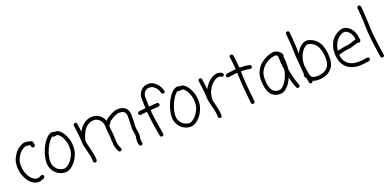

<svg xmlns="http://www.w3.org/2000/svg" viewBox="-1 -1709 5467 2690"><g transform="rotate(-20 2732.5 -363.5)"><path d="M319.3 -54.7Q326.2 -58.6 335 -58.6Q349.6 -58.6 357.4 -46.9Q362.3 -39.1 362.3 -31.2Q362.3 -18.6 349.6 -8.8L342.8 -3.9Q335 1 322.3 5.9Q309.6 10.7 293.5 15.1Q277.3 19.5 258.8 19.5Q235.4 19.5 202.1 5.4Q168.9 -8.8 137.2 -42.5Q105.5 -76.2 81.1 -131.3Q56.6 -186.5 50.8 -267.6Q49.8 -273.4 49.8 -278.8Q49.8 -284.2 49.8 -290Q49.8 -353.5 72.8 -404.3Q95.7 -455.1 127.9 -490.7Q160.2 -526.4 194.8 -546.4Q229.5 -566.4 253.9 -568.4Q258.8 -569.3 264.2 -569.3Q269.5 -569.3 274.4 -569.3Q302.7 -569.3 323.7 -564Q344.7 -558.6 352.5 -554.7Q363.3 -552.7 375 -539.6Q386.7 -526.4 386.7 -489.3Q386.7 -477.5 378.4 -469.7Q370.1 -461.9 359.4 -461.9Q347.7 -461.9 339.8 -469.7Q332 -477.5 332 -489.3Q332 -497.1 330.1 -504.9Q324.2 -506.8 309.6 -510.7Q294.9 -514.6 274.4 -514.6Q270.5 -514.6 267.1 -514.6Q263.7 -514.6 258.8 -513.7Q243.2 -511.7 217.3 -496.1Q191.4 -480.5 166.5 -451.7Q141.6 -422.9 123 -381.8Q104.5 -340.8 104.5 -289.1Q104.5 -284.2 104.5 -280.3Q104.5 -276.4 105.5 -271.5Q109.4 -205.1 127.9 -160.2Q146.5 -115.2 170.4 -87.4Q194.3 -59.6 218.3 -47.4Q242.2 -35.2 258.8 -35.2Q270.5 -35.2 281.2 -38.1Q292 -41 300.8 -44.4Q309.6 -47.9 314.5 -51.8Z M664.1 -34.2Q682.6 -34.2 711.4 -52.2Q740.2 -70.3 767.6 -103Q794.9 -135.7 814.5 -181.6Q834 -227.5 834 -284.2Q834 -338.9 820.8 -380.4Q807.6 -421.9 790.5 -450.7Q773.4 -479.5 756.3 -494.1Q739.3 -508.8 731.4 -510.7Q714.8 -510.7 701.7 -508.3Q688.5 -505.9 683.6 -504.9Q671.9 -504.9 662.1 -514.6Q637.7 -504.9 611.3 -470.7Q585 -436.5 562.5 -391.1Q540 -345.7 525.4 -294.4Q510.7 -243.2 510.7 -200.2Q510.7 -155.3 526.4 -123.5Q542 -91.8 565.4 -72.3Q588.9 -52.7 615.2 -43.5Q641.6 -34.2 664.1 -34.2ZM732.4 -565.4Q752.9 -565.4 779.8 -545.4Q806.6 -525.4 830.6 -488.8Q854.5 -452.1 871.6 -400.4Q888.7 -348.6 888.7 -284.2Q888.7 -218.8 866.2 -163.1Q843.8 -107.4 810.1 -66.4Q776.4 -25.4 736.8 -2.4Q697.3 20.5 664.1 20.5Q626 20.5 588.9 5.9Q551.8 -8.8 522.5 -36.6Q493.2 -64.5 474.6 -105.5Q456.1 -146.5 456.1 -200.2Q456.1 -234.4 464.8 -275.4Q473.6 -316.4 488.8 -357.9Q503.9 -399.4 524.9 -438Q545.9 -476.6 570.3 -506.8Q594.7 -537.1 622.1 -555.2Q649.4 -573.2 677.7 -573.2Q688.5 -573.2 696.8 -570.8Q705.1 -568.4 711.9 -564.5Q716.8 -564.5 721.7 -564.9Q726.6 -565.4 732.4 -565.4Z M1813.5 -127.9Q1813.5 -116.2 1812.5 -104.5Q1811.5 -92.8 1809.6 -82Q1807.6 -71.3 1806.6 -61.5Q1805.7 -51.8 1805.7 -42Q1805.7 -24.4 1811.5 -9.8Q1812.5 -6.8 1813 -4.4Q1813.5 -2 1813.5 1Q1813.5 18.6 1795.9 26.4Q1788.1 28.3 1786.1 28.3Q1767.6 28.3 1759.8 10.7Q1754.9 -2.9 1752.9 -15.6Q1751 -28.3 1751 -42Q1751 -54.7 1752 -66.4Q1752.9 -78.1 1754.9 -88.9Q1756.8 -99.6 1757.8 -108.9Q1758.8 -118.2 1758.8 -127.9Q1758.8 -141.6 1756.8 -153.3Q1754.9 -165 1752 -177.7Q1750 -192.4 1747.6 -208Q1745.1 -223.6 1745.1 -242.2Q1745.1 -255.9 1745.6 -266.6Q1746.1 -277.3 1747.1 -288.1Q1748 -305.7 1749 -334Q1750 -362.3 1750 -418Q1750 -462.9 1728.5 -484.4Q1710.9 -502 1685.5 -504.9Q1660.2 -507.8 1645.5 -507.8Q1631.8 -507.8 1615.2 -502Q1598.6 -496.1 1581.5 -487.3Q1564.5 -478.5 1549.8 -469.7Q1535.2 -460.9 1525.4 -455.1Q1520.5 -452.1 1516.6 -450.2Q1512.7 -448.2 1509.8 -446.3Q1504.9 -443.4 1494.1 -429.2Q1483.4 -415 1474.6 -398.4Q1468.8 -389.6 1460 -386.7Q1460 -361.3 1462.4 -338.9Q1464.8 -316.4 1466.8 -296.9Q1468.8 -277.3 1470.7 -259.3Q1472.7 -241.2 1472.7 -224.6Q1472.7 -204.1 1473.6 -189Q1474.6 -173.8 1475.6 -161.1Q1478.5 -143.6 1478.5 -129.9Q1478.5 -116.2 1481.9 -101.6Q1485.4 -86.9 1489.7 -73.7Q1494.1 -60.5 1499 -49.8Q1503.9 -39.1 1506.8 -33.2Q1510.7 -28.3 1510.7 -20.5Q1510.7 -12.7 1507.3 -6.3Q1503.9 0 1496.1 3.9Q1490.2 6.8 1483.4 6.8Q1466.8 6.8 1459 -6.8Q1459 -7.8 1453.1 -19Q1447.3 -30.3 1440.9 -47.9Q1434.6 -65.4 1429.2 -86.9Q1423.8 -108.4 1423.8 -129.9Q1423.8 -134.8 1423.3 -141.6Q1422.9 -148.4 1421.9 -156.2Q1419.9 -168.9 1418.9 -185.5Q1418 -202.1 1418 -224.6Q1418 -238.3 1416 -254.9Q1414.1 -271.5 1412.1 -290Q1410.2 -315.4 1407.2 -342.8Q1404.3 -370.1 1404.3 -402.3Q1404.3 -421.9 1396 -444.8Q1387.7 -467.8 1372.1 -486.8Q1356.4 -505.9 1333.5 -518.6Q1310.5 -531.2 1280.3 -531.2Q1242.2 -531.2 1212.4 -516.6Q1182.6 -502 1160.6 -480.5Q1138.7 -459 1124 -433.6Q1109.4 -408.2 1100.1 -386.2Q1090.8 -364.3 1086.9 -349.6L1083 -334Q1082 -326.2 1075.2 -319.3V-302.7Q1075.2 -278.3 1082.5 -248Q1089.8 -217.8 1097.7 -183.6Q1109.4 -139.6 1119.6 -91.8Q1129.9 -43.9 1129.9 5.9Q1129.9 16.6 1121.6 24.9Q1113.3 33.2 1102.5 33.2Q1090.8 33.2 1083 24.9Q1075.2 16.6 1075.2 5.9Q1075.2 -39.1 1065.4 -84Q1055.7 -128.9 1044.9 -169.9Q1035.2 -207 1027.8 -240.2Q1020.5 -273.4 1020.5 -302.7Q1020.5 -331.1 1016.6 -373.5Q1012.7 -416 1007.3 -456.5Q1002 -497.1 998 -526.9Q994.1 -556.6 994.1 -558.6Q994.1 -569.3 1001 -576.7Q1007.8 -584 1021.5 -585.9Q1031.2 -585.9 1038.6 -579.6Q1045.9 -573.2 1047.9 -562.5Q1047.9 -560.5 1049.8 -550.3Q1051.8 -540 1054.2 -523.4Q1056.6 -506.8 1059.1 -484.9Q1061.5 -462.9 1064.5 -439.5Q1079.1 -466.8 1099.6 -493.2Q1120.1 -519.5 1147 -540Q1173.8 -560.5 1207 -573.2Q1240.2 -585.9 1280.3 -585.9Q1311.5 -585.9 1338.9 -575.7Q1366.2 -565.4 1387.7 -548.3Q1409.2 -531.2 1424.8 -508.3Q1440.4 -485.4 1449.2 -460Q1457 -470.7 1465.8 -480Q1474.6 -489.3 1483.4 -494.1Q1488.3 -496.1 1496.1 -502Q1508.8 -509.8 1526.9 -520Q1544.9 -530.3 1564.9 -540Q1585 -549.8 1606.4 -556.2Q1627.9 -562.5 1647.5 -562.5Q1656.2 -562.5 1670.4 -562Q1684.6 -561.5 1701.2 -557.6Q1717.8 -553.7 1735.4 -545.9Q1752.9 -538.1 1767.6 -523.4Q1804.7 -484.4 1804.7 -418Q1804.7 -360.4 1803.2 -331.5Q1801.8 -302.7 1800.8 -284.2Q1799.8 -273.4 1799.8 -264.2Q1799.8 -254.9 1799.8 -242.2Q1799.8 -227.5 1801.8 -214.8Q1803.7 -202.1 1805.7 -188.5Q1808.6 -174.8 1811 -159.7Q1813.5 -144.5 1813.5 -127.9Z M2326.2 -547.9Q2317.4 -547.9 2309.6 -553.7Q2301.8 -559.6 2299.8 -569.3Q2299.8 -571.3 2293 -591.3Q2286.1 -611.3 2271 -634.3Q2255.9 -657.2 2229.5 -675.8Q2203.1 -694.3 2164.1 -694.3Q2129.9 -694.3 2101.6 -666Q2087.9 -651.4 2079.6 -632.8Q2071.3 -614.3 2071.3 -594.7L2075.2 -446.3Q2103.5 -448.2 2134.3 -450.2Q2165 -452.1 2197.3 -454.1Q2208 -454.1 2215.8 -446.3Q2223.6 -438.5 2224.6 -426.8Q2224.6 -416 2216.8 -407.7Q2209 -399.4 2198.2 -399.4Q2167 -397.5 2136.7 -395.5Q2106.4 -393.6 2078.1 -391.6Q2082 -337.9 2091.3 -273.9Q2100.6 -210 2109.4 -153.3Q2118.2 -96.7 2125 -58.1Q2131.8 -19.5 2131.8 -16.6Q2131.8 5.9 2104.5 10.7Q2082 10.7 2077.1 -11.7Q2077.1 -14.6 2073.7 -33.2Q2070.3 -51.8 2064.9 -81.5Q2059.6 -111.3 2053.7 -148.9Q2047.9 -186.5 2042 -227.5Q2036.1 -268.6 2031.2 -309.6Q2026.4 -350.6 2023.4 -386.7Q1981.4 -382.8 1955.1 -379.9Q1928.7 -377 1924.8 -376Q1915 -376 1907.2 -382.8Q1899.4 -389.6 1897.5 -403.3Q1897.5 -414.1 1904.3 -421.4Q1911.1 -428.7 1921.9 -430.7Q1922.9 -430.7 1949.7 -433.6Q1976.6 -436.5 2020.5 -441.4V-454.1L2016.6 -596.7Q2016.6 -625 2028.8 -653.3Q2041 -681.6 2062.5 -704.1Q2084 -725.6 2109.9 -737.3Q2135.7 -749 2164.1 -749Q2209 -749 2242.2 -731Q2275.4 -712.9 2298.3 -686.5Q2321.3 -660.2 2335 -629.9Q2348.6 -599.6 2353.5 -575.2Q2353.5 -553.7 2333 -548.8Z M2531.2 -34.2Q2549.8 -34.2 2578.6 -52.2Q2607.4 -70.3 2634.8 -103Q2662.1 -135.7 2681.6 -181.6Q2701.2 -227.5 2701.2 -284.2Q2701.2 -338.9 2688 -380.4Q2674.8 -421.9 2657.7 -450.7Q2640.6 -479.5 2623.5 -494.1Q2606.4 -508.8 2598.6 -510.7Q2582 -510.7 2568.8 -508.3Q2555.7 -505.9 2550.8 -504.9Q2539.1 -504.9 2529.3 -514.6Q2504.9 -504.9 2478.5 -470.7Q2452.1 -436.5 2429.7 -391.1Q2407.2 -345.7 2392.6 -294.4Q2377.9 -243.2 2377.9 -200.2Q2377.9 -155.3 2393.6 -123.5Q2409.2 -91.8 2432.6 -72.3Q2456.1 -52.7 2482.4 -43.5Q2508.8 -34.2 2531.2 -34.2ZM2599.6 -565.4Q2620.1 -565.4 2647 -545.4Q2673.8 -525.4 2697.8 -488.8Q2721.7 -452.1 2738.8 -400.4Q2755.9 -348.6 2755.9 -284.2Q2755.9 -218.8 2733.4 -163.1Q2710.9 -107.4 2677.2 -66.4Q2643.6 -25.4 2604 -2.4Q2564.5 20.5 2531.2 20.5Q2493.2 20.5 2456.1 5.9Q2418.9 -8.8 2389.6 -36.6Q2360.4 -64.5 2341.8 -105.5Q2323.2 -146.5 2323.2 -200.2Q2323.2 -234.4 2332 -275.4Q2340.8 -316.4 2356 -357.9Q2371.1 -399.4 2392.1 -438Q2413.1 -476.6 2437.5 -506.8Q2461.9 -537.1 2489.3 -555.2Q2516.6 -573.2 2544.9 -573.2Q2555.7 -573.2 2564 -570.8Q2572.3 -568.4 2579.1 -564.5Q2584 -564.5 2588.9 -564.9Q2593.8 -565.4 2599.6 -565.4Z M3127 -557.6Q3148.4 -557.6 3163.1 -554.2Q3177.7 -550.8 3187 -546.4Q3196.3 -542 3201.7 -537.1Q3207 -532.2 3209 -529.3Q3213.9 -522.5 3213.9 -514.6Q3213.9 -499 3202.1 -492.2Q3196.3 -487.3 3186.5 -487.3Q3174.8 -487.3 3166 -496.1Q3164.1 -497.1 3155.8 -500Q3147.5 -502.9 3127 -502.9Q3115.2 -502.9 3085 -488.3Q3054.7 -473.6 3023.4 -440.4Q2992.2 -407.2 2967.3 -354Q2942.4 -300.8 2942.4 -223.6Q2945.3 -210.9 2948.2 -197.8Q2951.2 -184.6 2955.1 -170.9Q2965.8 -127 2976.6 -79.1Q2987.3 -31.2 2987.3 18.6Q2987.3 30.3 2979 38.1Q2970.7 45.9 2960 45.9Q2948.2 45.9 2940.4 38.1Q2932.6 30.3 2932.6 18.6Q2932.6 -26.4 2922.9 -71.3Q2913.1 -116.2 2902.3 -157.2Q2892.6 -193.4 2885.3 -227.1Q2877.9 -260.7 2877.9 -289.1Q2877.9 -317.4 2874 -360.4Q2870.1 -403.3 2864.7 -443.8Q2859.4 -484.4 2855.5 -514.2Q2851.6 -543.9 2851.6 -545.9Q2851.6 -555.7 2858.4 -563.5Q2865.2 -571.3 2878.9 -573.2Q2888.7 -573.2 2896 -566.9Q2903.3 -560.5 2905.3 -549.8Q2905.3 -547.9 2907.7 -533.7Q2910.2 -519.5 2913.1 -498Q2916 -476.6 2919.4 -449.2Q2922.9 -421.9 2925.8 -394.5Q2945.3 -434.6 2972.2 -465.3Q2999 -496.1 3027.3 -516.6Q3055.7 -537.1 3082 -547.4Q3108.4 -557.6 3127 -557.6Z M3600.6 -509.8Q3609.4 -507.8 3615.2 -499Q3621.1 -490.2 3620.1 -476.6Q3615.2 -456.1 3586.9 -456.1Q3586.9 -457 3550.8 -462.9Q3514.6 -468.8 3454.1 -469.7Q3457 -414.1 3457 -377.9Q3457 -359.4 3459.5 -325.2Q3461.9 -291 3465.3 -250.5Q3468.8 -210 3472.7 -167.5Q3476.6 -125 3480.5 -90.3Q3484.4 -55.7 3486.8 -32.7Q3489.3 -9.8 3489.3 -8.8Q3489.3 2 3481.9 9.3Q3474.6 16.6 3461.9 18.6Q3451.2 18.6 3443.4 11.7Q3435.5 4.9 3434.6 -5.9Q3434.6 -8.8 3431.6 -32.2Q3428.7 -55.7 3425.3 -90.3Q3421.9 -125 3418 -167Q3414.1 -209 3410.6 -249.5Q3407.2 -290 3404.8 -324.2Q3402.3 -358.4 3402.3 -377.9Q3402.3 -415 3399.4 -467.8Q3374 -465.8 3349.6 -462.9Q3325.2 -460 3306.2 -457.5Q3287.1 -455.1 3274.9 -453.1Q3262.7 -451.2 3260.7 -451.2Q3251 -451.2 3243.2 -458Q3235.4 -464.8 3233.4 -478.5Q3233.4 -488.3 3239.7 -495.6Q3246.1 -502.9 3256.8 -504.9Q3257.8 -504.9 3270 -507.3Q3282.2 -509.8 3301.3 -512.2Q3320.3 -514.6 3344.7 -517.1Q3369.1 -519.5 3395.5 -521.5Q3393.6 -548.8 3391.1 -575.7Q3388.7 -602.5 3386.2 -627.4Q3383.8 -652.3 3380.9 -673.8Q3377.9 -695.3 3375 -710.9Q3375 -720.7 3381.8 -728.5Q3388.7 -736.3 3402.3 -738.3Q3412.1 -738.3 3419.4 -732.4Q3426.8 -726.6 3428.7 -715.8Q3435.5 -685.5 3441.4 -632.8Q3447.3 -580.1 3452.1 -524.4Q3485.4 -524.4 3512.2 -522.5Q3539.1 -520.5 3558.1 -517.6Q3577.1 -514.6 3588.4 -512.2Q3599.6 -509.8 3600.6 -509.8Z M3871.1 -37.1Q3891.6 -37.1 3916 -56.2Q3940.4 -75.2 3963.4 -107.4Q3986.3 -139.6 4004.9 -183.1Q4023.4 -226.6 4032.2 -275.4Q4025.4 -322.3 4021.5 -374Q4017.6 -425.8 4016.6 -484.4Q4005.9 -493.2 4005.9 -505.9Q3999 -508.8 3991.7 -510.7Q3984.4 -512.7 3975.6 -512.7Q3962.9 -512.7 3939.5 -507.3Q3916 -502 3888.7 -489.7Q3861.3 -477.5 3833.5 -458Q3805.7 -438.5 3782.7 -410.2Q3759.8 -381.8 3745.1 -344.7Q3730.5 -307.6 3730.5 -260.7Q3730.5 -186.5 3742.7 -142.6Q3754.9 -98.6 3774.9 -75.2Q3794.9 -51.8 3819.8 -44.4Q3844.7 -37.1 3871.1 -37.1ZM4087.9 -275.4Q4096.7 -214.8 4108.4 -167Q4120.1 -119.1 4130.4 -85.9Q4140.6 -52.7 4147.9 -34.7Q4155.3 -16.6 4155.3 -15.6Q4156.2 -12.7 4156.7 -10.3Q4157.2 -7.8 4157.2 -4.9Q4157.2 12.7 4141.6 20.5Q4133.8 22.5 4129.9 22.5Q4111.3 22.5 4105.5 6.8Q4103.5 2.9 4087.4 -39.6Q4071.3 -82 4053.7 -158.2Q4038.1 -120.1 4017.1 -87.9Q3996.1 -55.7 3972.2 -32.2Q3948.2 -8.8 3922.4 4.4Q3896.5 17.6 3871.1 17.6Q3771.5 17.6 3723.6 -50.8Q3675.8 -119.1 3675.8 -260.7Q3675.8 -319.3 3693.4 -364.7Q3710.9 -410.2 3738.8 -444.3Q3766.6 -478.5 3801.3 -502Q3835.9 -525.4 3869.1 -540Q3902.3 -554.7 3930.7 -561Q3959 -567.4 3975.6 -567.4Q4004.9 -567.4 4026.4 -556.2Q4047.9 -544.9 4062 -530.8Q4076.2 -516.6 4083 -504.4Q4089.8 -492.2 4089.8 -491.2Q4092.8 -486.3 4092.8 -480.5Q4092.8 -470.7 4084 -460Q4092.8 -414.1 4092.8 -338.9Q4092.8 -323.2 4091.3 -307.6Q4089.8 -292 4087.9 -275.4Z M4571.3 -79.1Q4633.8 -127 4633.8 -221.7Q4633.8 -299.8 4619.6 -350.6Q4605.5 -401.4 4583.5 -432.6Q4561.5 -463.9 4534.7 -479.5Q4507.8 -495.1 4481.4 -502.9Q4477.5 -504.9 4473.6 -504.9Q4469.7 -504.9 4465.8 -504.9Q4452.1 -504.9 4439 -499Q4425.8 -493.2 4416 -485.4Q4398.4 -471.7 4380.4 -449.2Q4362.3 -426.8 4348.1 -396Q4334 -365.2 4325.2 -327.6Q4316.4 -290 4316.4 -247.1Q4321.3 -206.1 4327.1 -167Q4333 -127.9 4338.9 -93.8Q4349.6 -85.9 4349.6 -68.4Q4357.4 -60.5 4367.2 -54.7Q4377 -48.8 4388.7 -45.9Q4406.2 -40 4437.5 -40Q4468.8 -40 4504.9 -48.3Q4541 -56.6 4571.3 -79.1ZM4497.1 -555.7Q4594.7 -526.4 4641.6 -444.8Q4688.5 -363.3 4688.5 -221.7Q4688.5 -97.7 4603.5 -35.2Q4566.4 -6.8 4522 3.9Q4477.5 14.6 4437.5 14.6Q4399.4 14.6 4373 6.8Q4367.2 4.9 4361.3 2.4Q4355.5 0 4350.6 -2Q4350.6 19.5 4323.2 24.4Q4313.5 24.4 4306.2 18.1Q4298.8 11.7 4296.9 1Q4295.9 -1 4293.5 -16.6Q4291 -32.2 4287.1 -57.6Q4275.4 -73.2 4270 -85Q4264.6 -96.7 4263.7 -97.7Q4262.7 -100.6 4262.2 -103Q4261.7 -105.5 4261.7 -108.4Q4261.7 -120.1 4270.5 -127.9Q4266.6 -149.4 4265.6 -177.7Q4264.6 -206.1 4261.7 -243.2Q4256.8 -298.8 4251.5 -351.1Q4246.1 -403.3 4246.1 -440.4Q4246.1 -487.3 4243.2 -540Q4240.2 -592.8 4236.8 -638.2Q4233.4 -683.6 4230.5 -713.9Q4227.5 -744.1 4227.5 -746.1Q4227.5 -756.8 4234.9 -764.2Q4242.2 -771.5 4254.9 -773.4Q4265.6 -773.4 4273.4 -766.1Q4281.2 -758.8 4282.2 -748Q4282.2 -745.1 4285.2 -714.8Q4288.1 -684.6 4291.5 -639.6Q4294.9 -594.7 4297.9 -541.5Q4300.8 -488.3 4300.8 -440.4V-424.8Q4316.4 -457 4336.9 -483.9Q4357.4 -510.7 4382.8 -529.3Q4422.9 -559.6 4466.8 -559.6Q4474.6 -559.6 4481.9 -558.6Q4489.3 -557.6 4497.1 -555.7Z M5000 -492.2Q4991.2 -492.2 4965.3 -482.9Q4939.5 -473.6 4911.6 -449.7Q4883.8 -425.8 4859.9 -383.3Q4835.9 -340.8 4830.1 -274.4Q4846.7 -278.3 4867.7 -283.2Q4888.7 -288.1 4909.7 -292.5Q4930.7 -296.9 4949.7 -299.8Q4968.8 -302.7 4980.5 -302.7Q4994.1 -302.7 5015.1 -309.1Q5036.1 -315.4 5056.6 -322.3Q5073.2 -328.1 5087.9 -332.5Q5102.5 -336.9 5116.2 -340.8Q5112.3 -379.9 5099.6 -408.2Q5086.9 -436.5 5070.3 -455.1Q5053.7 -473.6 5035.2 -482.9Q5016.6 -492.2 5000 -492.2ZM5184.6 -44.9Q5195.3 -44.9 5202.6 -38.1Q5210 -31.2 5211.9 -17.6Q5211.9 -6.8 5205.6 0.5Q5199.2 7.8 5188.5 9.8Q5186.5 9.8 5170.9 12.2Q5155.3 14.6 5133.8 17.6Q5112.3 20.5 5088.9 22.5Q5065.4 24.4 5048.8 24.4Q4918.9 24.4 4849.6 -44.4Q4780.3 -113.3 4773.4 -238.3Q4771.5 -301.8 4784.7 -349.6Q4797.9 -397.5 4819.8 -431.6Q4841.8 -465.8 4869.1 -488.3Q4896.5 -510.7 4922.4 -523.4Q4948.2 -536.1 4969.2 -541.5Q4990.2 -546.9 5000 -546.9Q5025.4 -546.9 5054.2 -534.2Q5083 -521.5 5107.9 -495.6Q5132.8 -469.7 5150.4 -429.7Q5168 -389.6 5171.9 -335Q5177.7 -327.1 5177.7 -317.4Q5177.7 -307.6 5171.9 -300.8Q5167 -281.2 5145.5 -281.2Q5135.7 -281.2 5128.9 -287.1Q5102.5 -281.2 5074.2 -270.5Q5048.8 -261.7 5024.4 -254.9Q5000 -248 4980.5 -248Q4969.7 -248 4951.7 -245.1Q4933.6 -242.2 4912.1 -237.3Q4890.6 -232.4 4868.7 -227.1Q4846.7 -221.7 4829.1 -216.8Q4833 -156.2 4856.9 -119.6Q4880.9 -83 4913.6 -63Q4946.3 -43 4982.9 -36.6Q5019.5 -30.3 5048.8 -30.3Q5064.5 -30.3 5086.9 -32.2Q5109.4 -34.2 5129.9 -37.1Q5150.4 -40 5166 -42L5180.7 -43.9Z M5364.3 -437.5Q5364.3 -406.2 5368.2 -362.3Q5372.1 -318.4 5377.4 -270.5Q5382.8 -222.7 5389.2 -175.3Q5395.5 -127.9 5401.4 -89.4Q5407.2 -50.8 5411.1 -26.4Q5415 -2 5415 0Q5415 22.5 5387.7 27.3Q5377 27.3 5369.6 21Q5362.3 14.6 5360.4 3.9Q5359.4 1 5355.5 -24.4Q5351.6 -49.8 5346.2 -87.9Q5340.8 -126 5334.5 -173.3Q5328.1 -220.7 5322.3 -269Q5316.4 -317.4 5313 -361.3Q5309.6 -405.3 5309.6 -437.5Q5309.6 -484.4 5306.6 -537.1Q5303.7 -589.8 5300.8 -635.3Q5297.9 -680.7 5294.9 -710.9Q5292 -741.2 5292 -743.2Q5292 -753.9 5298.8 -761.2Q5305.7 -768.6 5319.3 -770.5Q5330.1 -770.5 5337.4 -763.2Q5344.7 -755.9 5346.7 -745.1Q5346.7 -742.2 5349.6 -711.9Q5352.5 -681.6 5355.5 -636.2Q5358.4 -590.8 5361.3 -538.1Q5364.3 -485.4 5364.3 -437.5Z"/></g></svg>

Font: Coming Soon
Style: Regular
Weight: 400
Designer: Dathan Boardman
Foundry: Open Window
Version: Version 1.002